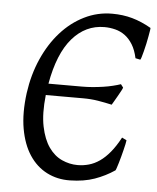

<svg xmlns="http://www.w3.org/2000/svg" viewBox="-49 -672 597 729"><g transform="rotate(5 249.5 -307.5)"><path d="M52.2 -301.8Q62 -372.6 88.6 -432.6Q115.2 -492.7 154.5 -536.6Q193.8 -580.6 243.7 -605.2Q293.5 -629.9 349.6 -629.9Q390.6 -629.9 426.3 -619.9Q461.9 -609.9 498.5 -588.9Q499.5 -588.4 498 -579.3Q496.6 -570.3 494.1 -556.6Q491.7 -543 488.3 -527.3Q484.9 -511.7 481.4 -498.3Q478 -484.9 475.1 -475.6Q472.2 -466.3 470.7 -465.3L452.1 -469.2Q445.3 -500.5 432.6 -521Q419.9 -541.5 403.1 -554Q386.2 -566.4 366 -571.5Q345.7 -576.7 324.7 -576.7Q252.9 -576.7 202.4 -518.6Q151.9 -460.4 131.3 -344.2H258.8Q278.8 -344.2 299.6 -345.9Q320.3 -347.7 339.8 -350.6Q359.4 -353.5 376.2 -357.7Q393.1 -361.8 405.8 -366.2L415 -354Q414.1 -350.1 408.9 -340.6Q403.8 -331.1 397.5 -320.1Q391.1 -309.1 385.5 -299.3Q379.9 -289.6 377.4 -285.6Q351.1 -291.5 324.5 -295.9Q297.9 -300.3 267.6 -300.3H125Q117.2 -229 127.2 -180.4Q137.2 -131.8 158.2 -102.1Q179.2 -72.3 208.3 -59.1Q237.3 -45.9 268.1 -45.9Q290 -45.9 311 -51.8Q332 -57.6 352.1 -71.5Q372.1 -85.4 390.9 -108.2Q409.7 -130.9 427.7 -164.6L445.3 -155.8Q444.8 -150.4 442.6 -140.4Q440.4 -130.4 437.3 -117.9Q434.1 -105.5 430.7 -92.3Q427.2 -79.1 423.8 -67.9Q420.4 -56.6 417.7 -48.6Q415 -40.5 413.6 -38.6Q378.9 -15.1 338.4 -0.7Q297.9 13.7 244.6 14.6Q196.3 15.6 156.2 -4.9Q116.2 -25.4 89.6 -65.7Q63 -106 52.5 -165.3Q42 -224.6 52.2 -301.8Z"/></g></svg>

Font: Gentium Plus
Style: Italic
Weight: 400
Italic angle: -8°
Designer: J. Victor Gaultney, Annie Olsen, Iska Routamaa
Foundry: SIL International
Version: Version 1.510